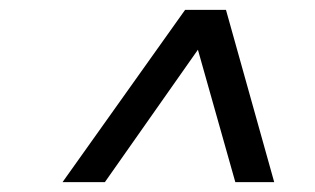

<svg xmlns="http://www.w3.org/2000/svg" viewBox="-20 -720 640 390"><path d="M107 -350 356 -700H439L537 -350H458L382 -619L193 -350Z"/></svg>

Font: Red Hat Display SemiBold
Style: Italic
Weight: 600
Italic angle: -12°
Designer: Pentagram, MCKL
Foundry: Pentagram, MCKL
Version: Version 1.023